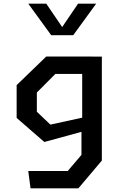

<svg xmlns="http://www.w3.org/2000/svg" viewBox="-20 -830 660 1050"><path d="M147 200H408.5L537 48V-520.5H485.5V-521H233L71 -364.5V-185L222.5 -53.5L425.5 -109V17L350.5 105H134.5ZM134.5 -810H233L320 -682L407 -810H506L380.5 -637.5H260ZM181.5 -219V-324L282.5 -425.5H429.5V-186.5L255.5 -148.5Z"/></svg>

Font: Monaspace Krypton Medium
Style: Regular
Weight: 500
Designer: Riley Cran & the Lettermatic Team
Foundry: Lettermatic
Version: Version 1.101 (Monaspace Krypton)